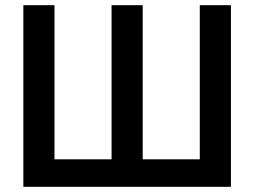

<svg xmlns="http://www.w3.org/2000/svg" viewBox="-20 -720 980 740"><path d="M70 -700H190V-106H410V-700H530V-106H750V-700H870V0H70Z"/></svg>

Font: Retni Sans
Style: Bold
Weight: 700
Designer: Vitaly Kuzmin
Foundry: ParaType Ltd.
Version: Version 1.00;March 2, 2019;FontCreator 11.5.0.2425 64-bit; t